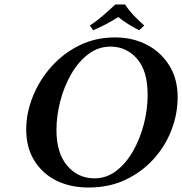

<svg xmlns="http://www.w3.org/2000/svg" viewBox="-20 -825 813 857"><path d="M538 -805Q556 -778 578.5 -754.5Q601 -731 624 -711L601 -690Q574 -704 552 -717.5Q530 -731 508 -749Q478 -730 452 -716.5Q426 -703 396 -690L381 -711Q413 -732 440.5 -756Q468 -780 495 -805ZM375 12Q294 12 231.5 -19Q169 -50 133 -108.5Q97 -167 97 -247Q97 -320 126 -393Q155 -466 208 -526Q261 -586 333.5 -622Q406 -658 493 -658Q572 -658 635 -625.5Q698 -593 735.5 -533Q773 -473 773 -391Q773 -317 745.5 -245Q718 -173 665.5 -115Q613 -57 540 -22.5Q467 12 375 12ZM473 -617Q419 -617 374.5 -583.5Q330 -550 298 -494.5Q266 -439 249 -373.5Q232 -308 232 -245Q232 -142 280 -85.5Q328 -29 402 -29Q455 -29 498.5 -62Q542 -95 573.5 -150Q605 -205 622 -270.5Q639 -336 639 -402Q639 -509 591.5 -563Q544 -617 473 -617Z"/></svg>

Font: Libertinus Serif SemiBold
Style: Italic
Weight: 600
Italic angle: -11.5°
Designer: Philipp H. Poll, Khaled Hosny
Foundry: Caleb Maclennan
Version: Version 7.051;RELEASE